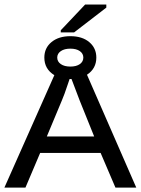

<svg xmlns="http://www.w3.org/2000/svg" viewBox="-20 -853 640 873"><path d="M418 -591.3Q418 -541 375.5 -513.2L599.6 0H504.9L437.5 -157.7H162.6L95.7 0H0L227.1 -511.2Q181.6 -539.1 181.6 -591.3Q181.6 -634.8 214.1 -661.6Q246.6 -688.5 299.8 -688.5Q354 -688.5 386 -661.4Q418 -634.3 418 -591.3ZM305.2 -493.7H296.4L289.6 -473.6Q271.5 -418.9 261.2 -396L192.9 -232.4H408.2L342.3 -396Q310.1 -479.5 305.2 -493.7ZM256.3 -705.6V-715.3L367.2 -832.5H463.4V-818.4L316.9 -705.6ZM358.9 -591.3Q358.9 -609.4 343 -620.6Q327.1 -631.8 299.8 -631.8Q272.9 -631.8 256.6 -620.6Q240.2 -609.4 240.2 -591.3Q240.2 -572.8 256.6 -561.5Q272.9 -550.3 299.8 -550.3Q327.1 -550.3 343 -561.5Q358.9 -572.8 358.9 -591.3Z"/></svg>

Font: Courier New
Style: Regular
Weight: 400
Designer: Steve Matteson
Foundry: Ascender Corporation
Version: Version 2.00.3